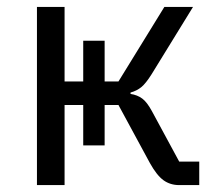

<svg xmlns="http://www.w3.org/2000/svg" viewBox="-20 -536 640 556"><path d="M221 -232H167V0H87V-516H167V-300H221V-418H283V-300H323L456 -516H539L419 -321Q402 -294 389 -283.5Q376 -273 358 -268V-264Q378 -261 392 -250.5Q406 -240 420 -214L499 -68H557V0H499Q473 0 453.5 -14Q434 -28 414 -64L323 -232H283V-115H221Z"/></svg>

Font: IBM Plex Mono
Style: Regular
Weight: 400
Monospace: yes
Designer: Mike Abbink, Paul van der Laan, Pieter van Rosmalen
Foundry: Bold Monday
Version: Version 2.3